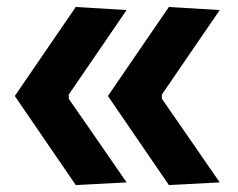

<svg xmlns="http://www.w3.org/2000/svg" viewBox="-20 -530 685 552"><path d="M465.5 2Q421.6 -61.9 377.9 -126Q334.2 -190 290.3 -254Q334.2 -317.9 377.9 -382Q421.6 -446 465.5 -509.9L611.7 -501.1Q570 -440.5 528.6 -379.7Q487.1 -318.8 445.4 -258.2V-246Q487.1 -186.1 528.6 -125.9Q570 -65.8 611.7 -5.6ZM197.8 2Q153.9 -61.9 110.2 -126Q66.5 -190 22.6 -254Q66.5 -317.9 110.2 -382Q153.9 -446 197.8 -509.9L344 -501.1Q302.3 -440.5 260.9 -379.7Q219.4 -318.8 177.7 -258.2V-246Q219.4 -186.1 260.9 -125.9Q302.3 -65.8 344 -5.6Z"/></svg>

Font: Commissioner Thin
Style: Regular
Weight: 100
Designer: Kostas Bartsokas
Foundry: Kostas Bartsokas
Version: Version 1.001;gftools[0.9.23]